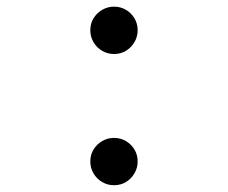

<svg xmlns="http://www.w3.org/2000/svg" viewBox="-20 -534 672 566"><path d="M316 12Q297.2 12 281.1 2.6Q265 -6.8 255.6 -22.9Q246.2 -39 246.2 -57.8Q246.2 -77.5 255.6 -93.1Q265 -108.6 281.1 -118.1Q297.2 -127.5 316 -127.5Q335.8 -127.5 351.4 -118.1Q367 -108.7 376.4 -93.1Q385.8 -77.5 385.8 -57.8Q385.8 -39 376.3 -22.9Q366.8 -6.8 351.3 2.6Q335.8 12 316 12ZM316 -374.8Q297.2 -374.8 281.1 -384.2Q265 -393.6 255.6 -409.7Q246.2 -425.8 246.2 -444.6Q246.2 -464.4 255.6 -479.9Q265 -495.4 281.1 -504.9Q297.2 -514.4 316 -514.4Q335.8 -514.4 351.4 -505Q367 -495.6 376.4 -480Q385.8 -464.4 385.8 -444.6Q385.8 -425.8 376.3 -409.7Q366.8 -393.6 351.3 -384.2Q335.8 -374.8 316 -374.8Z"/></svg>

Font: Atkinson Hyperlegible Mono ExtraLight
Style: Regular
Weight: 200
Monospace: yes
Designer: Elliott Scott, Megan Eiswerth, Linus Boman, Theodore Petrosky, Letters from Sweden
Foundry: Applied Design Works, Letters from Sweden
Version: Version 2.001